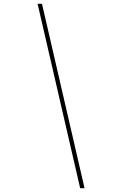

<svg xmlns="http://www.w3.org/2000/svg" viewBox="-20 -843 640 1006"><path d="M400 143 177 -823H200L423 143Z"/></svg>

Font: Iosevka Thin Extended
Style: Italic
Weight: 100
Width: 7
Italic angle: -9°
Monospace: yes
Designer: Belleve Invis
Foundry: Belleve Invis
Version: Version 32.5.0; ttfautohint (v1.8.4)